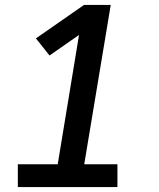

<svg xmlns="http://www.w3.org/2000/svg" viewBox="-20 -755 640 775"><path d="M52 0V-92H213L299 -614L180 -531L125 -600L319 -735H427L320 -92H454V0Z"/></svg>

Font: Iosevka Curly Slab SmBdExObl
Style: Regular
Weight: 600
Width: 7
Italic angle: -9°
Monospace: yes
Designer: Belleve Invis
Foundry: Belleve Invis
Version: Version 11.1.0; ttfautohint (v1.8.3)